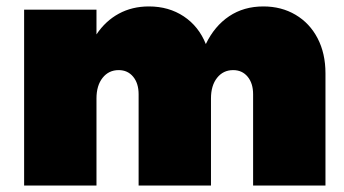

<svg xmlns="http://www.w3.org/2000/svg" viewBox="-20 -577 1071 597"><path d="M992 -349V0H767V-284Q767 -318 750 -338.5Q733 -359 705 -359Q674 -359 655 -335Q636 -311 636 -271V0H411V-284Q411 -318 394 -338.5Q377 -359 349 -359Q318 -359 299 -335Q280 -311 280 -271V0H55V-547H280V-470Q308 -512 349.5 -534.5Q391 -557 443 -557Q505 -557 551.5 -526Q598 -495 620 -440Q647 -496 692.5 -526.5Q738 -557 799 -557Q855 -557 899 -531Q943 -505 967.5 -458Q992 -411 992 -349Z"/></svg>

Font: Argentum Sans Black
Style: Regular
Weight: 900
Designer: Julieta Ulanovsky (Modified by Cristiano Sobral)
Foundry: Julieta Ulanovsky
Version: Version 1.000; ttfautohint (v1.5.65-e2d9)